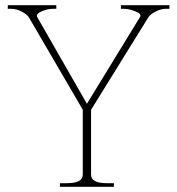

<svg xmlns="http://www.w3.org/2000/svg" viewBox="-20 -720 683 740"><path d="M211 -14H238Q268 -14 283.5 -22Q299 -30 299 -47V-297L92 -652Q84 -665 63.5 -675.5Q43 -686 24 -686H10V-700H197V-686H183Q165 -686 143.5 -677.5Q122 -669 122 -659Q122 -656 123 -655L315 -320L520 -655Q527 -666 502.5 -676Q478 -686 458 -686H446V-700H633V-686H619Q601 -686 580 -675.5Q559 -665 551 -652L331 -297V-47Q331 -30 346.5 -22Q362 -14 392 -14H419V0H211Z"/></svg>

Font: Taviraj Thin
Style: Regular
Weight: 250
Designer: Katatrad Team
Foundry: CadsonDemak
Version: Version 1.001